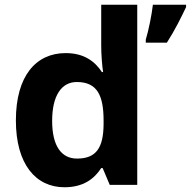

<svg xmlns="http://www.w3.org/2000/svg" viewBox="-20 -780 805 810"><path d="M252 10C332 10 378 -26 407 -71H413L443 0H559V-760H407V-586C407 -550 411 -500 415 -476H410C380 -521 335 -556 257 -556C132 -556 47 -460 47 -272C47 -87 131 10 252 10ZM765 -750V-760H625C620 -717 607 -652 595 -613V-600H684C718 -653 744 -706 765 -750ZM305 -111C239 -111 200 -164 200 -270C200 -376 239 -434 304 -434C391 -434 417 -376 417 -271V-255C416 -158 387 -111 305 -111Z"/></svg>

Font: Noto Sans Lao UI
Style: Bold
Weight: 700
Designer: Monotype Design Team
Foundry: Monotype Imaging Inc.
Version: Version 2.000